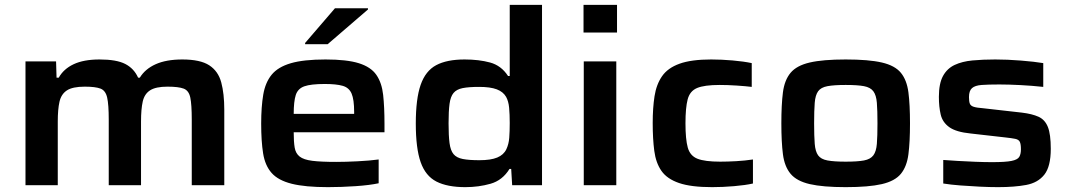

<svg xmlns="http://www.w3.org/2000/svg" viewBox="-20 -763 4406 791"><path d="M85 0V-510H211L213 -443H222Q242 -479 283.5 -498.5Q325 -518 390 -518Q460 -518 496 -499.5Q532 -481 549 -443H556Q578 -479 621.5 -498.5Q665 -518 731 -518Q805 -518 842 -494Q879 -470 891.5 -423.5Q904 -377 904 -311V0H770V-270Q770 -332 764 -361Q758 -390 736.5 -398Q715 -406 670 -406Q622 -406 598.5 -391Q575 -376 568 -344.5Q561 -313 561 -263V0H428V-270Q428 -332 421.5 -361Q415 -390 394 -398Q373 -406 329 -406Q279 -406 255.5 -390.5Q232 -375 225 -343.5Q218 -312 218 -263V0Z M1331 8Q1237 8 1181.5 -6Q1126 -20 1099 -50.5Q1072 -81 1064 -131Q1056 -181 1056 -254Q1056 -323 1064.5 -373Q1073 -423 1099 -455Q1125 -487 1178 -502.5Q1231 -518 1321 -518Q1409 -518 1458.5 -502.5Q1508 -487 1530.5 -454.5Q1553 -422 1558.5 -372Q1564 -322 1564 -253V-218H1190Q1190 -179 1194 -155Q1198 -131 1214.5 -118Q1231 -105 1266.5 -100.5Q1302 -96 1365 -96Q1403 -96 1453 -98.5Q1503 -101 1540 -106V-8Q1503 0 1444.5 4Q1386 8 1331 8ZM1190 -294H1439V-302Q1439 -353 1428.5 -377.5Q1418 -402 1391.5 -409.5Q1365 -417 1318 -417Q1261 -417 1234 -407.5Q1207 -398 1198.5 -371.5Q1190 -345 1190 -294ZM1237 -581V-586L1360 -729H1496V-724L1330 -581Z M1897 8Q1823 8 1778 -15Q1733 -38 1713 -95Q1693 -152 1693 -254Q1693 -356 1713 -413.5Q1733 -471 1777 -494.5Q1821 -518 1894 -518Q1953 -518 1999 -505.5Q2045 -493 2073 -450H2080V-743H2213V0H2090L2086 -67H2079Q2050 -20 2001 -6Q1952 8 1897 8ZM1955 -103Q2002 -103 2028.5 -114Q2055 -125 2066 -148Q2076 -169 2078 -195.5Q2080 -222 2080 -256Q2080 -292 2077.5 -319Q2075 -346 2065 -364Q2053 -385 2026.5 -395Q2000 -405 1954 -405Q1911 -405 1886 -400Q1861 -395 1848.5 -380Q1836 -365 1832 -335Q1828 -305 1828 -255Q1828 -204 1832 -173.5Q1836 -143 1848.5 -128Q1861 -113 1886.5 -108Q1912 -103 1955 -103Z M2384 -629V-743H2522V-629ZM2385 0V-510H2519V0Z M2914 8Q2827 8 2777.5 -9Q2728 -26 2705 -59Q2682 -92 2675.5 -141.5Q2669 -191 2669 -256Q2669 -318 2676.5 -366.5Q2684 -415 2707.5 -449Q2731 -483 2779.5 -500.5Q2828 -518 2910 -518Q2952 -518 2998 -514Q3044 -510 3077 -503V-405Q3053 -408 3015.5 -410.5Q2978 -413 2945 -413Q2882 -413 2852 -400.5Q2822 -388 2813 -353.5Q2804 -319 2804 -255Q2804 -189 2813.5 -155Q2823 -121 2853.5 -109Q2884 -97 2947 -97Q2977 -97 3013 -99Q3049 -101 3082 -106V-7Q3051 0 3004 4Q2957 8 2914 8Z M3464 8Q3370 8 3316 -4.5Q3262 -17 3237 -47Q3212 -77 3205.5 -127.5Q3199 -178 3199 -255Q3199 -332 3205.5 -382.5Q3212 -433 3237 -463Q3262 -493 3316 -505.5Q3370 -518 3464 -518Q3559 -518 3613 -505.5Q3667 -493 3691.5 -463Q3716 -433 3722.5 -382.5Q3729 -332 3729 -255Q3729 -178 3722.5 -127.5Q3716 -77 3691.5 -47Q3667 -17 3613 -4.5Q3559 8 3464 8ZM3464 -97Q3513 -97 3539.5 -102Q3566 -107 3578 -123Q3590 -139 3592.5 -170.5Q3595 -202 3595 -255Q3595 -308 3592.5 -339.5Q3590 -371 3578 -387Q3566 -403 3539.5 -408Q3513 -413 3464 -413Q3416 -413 3389 -408Q3362 -403 3350.5 -387Q3339 -371 3336.5 -339.5Q3334 -308 3334 -255Q3334 -202 3336.5 -170.5Q3339 -139 3350.5 -123Q3362 -107 3389 -102Q3416 -97 3464 -97Z M4092 8Q4057 8 4016.5 6Q3976 4 3936.5 1Q3897 -2 3866 -7V-104Q3891 -102 3926 -100Q3961 -98 3998.5 -96.5Q4036 -95 4067 -95Q4122 -95 4147 -100Q4172 -105 4179 -116.5Q4186 -128 4186 -148Q4186 -169 4181.5 -178.5Q4177 -188 4162.5 -191Q4148 -194 4120 -197L3979 -213Q3919 -219 3891 -239Q3863 -259 3855.5 -291Q3848 -323 3848 -364Q3848 -419 3865 -450Q3882 -481 3913 -495.5Q3944 -510 3986.5 -514Q4029 -518 4080 -518Q4130 -518 4186 -513.5Q4242 -509 4278 -503V-405Q4232 -410 4183.5 -412.5Q4135 -415 4097 -415Q4052 -415 4024.5 -413Q3997 -411 3984.5 -400Q3972 -389 3972 -363Q3972 -345 3975.5 -336Q3979 -327 3991.5 -323Q4004 -319 4031 -317L4190 -299Q4232 -294 4258.5 -282Q4285 -270 4297 -240Q4309 -210 4309 -150Q4309 -77 4282.5 -43.5Q4256 -10 4207.5 -1Q4159 8 4092 8Z"/></svg>

Font: Saira Expanded SemiBold
Style: Regular
Weight: 600
Width: 7
Designer: Hector Gatti with collaboration of the Omnibus-Type team
Foundry: Omnibus-Type
Version: Version 1.100; ttfautohint (v1.8.3)